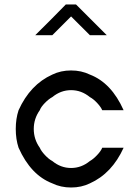

<svg xmlns="http://www.w3.org/2000/svg" viewBox="-20 -823 608 853"><path d="M379.2 -8.3Q341.7 10 295.8 10Q250 10 212.5 -8.3Q116.7 -45 62.5 -166.7Q50 -204.2 50 -250Q50 -295.8 62.5 -333.3Q114.2 -447.5 212.5 -491.7Q250 -510 295.8 -510Q341.7 -510 379.2 -491.7Q475 -455 529.2 -333.3H434.2Q428.3 -347.5 411.7 -365.4Q395 -383.3 379.2 -391.7Q341.7 -422.5 295.8 -422.5Q250 -422.5 212.5 -391.7Q196.7 -383.3 179.2 -365.4Q161.7 -347.5 156.7 -333.3Q130 -295.8 130 -250Q130 -204.2 156.7 -166.7Q162.5 -152.5 179.6 -134.2Q196.7 -115.8 212.5 -107.5Q250 -76.7 295.8 -76.7Q341.7 -76.7 379.2 -107.5Q394.2 -115.8 411.2 -133.8Q428.3 -151.7 434.2 -166.7H529.2Q477.5 -52.5 379.2 -8.3ZM317.5 -803.3 454.2 -666.7H379.2L295.8 -750L212.5 -666.7H136.7Q220 -749.2 272.5 -803.3Z"/></svg>

Font: 0xA000
Style: Regular
Weight: 400
Version: Version 0.1